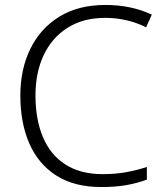

<svg xmlns="http://www.w3.org/2000/svg" viewBox="-20 -744 663 774"><path d="M404 -672Q316 -672 253 -632.5Q190 -593 156.5 -522.5Q123 -452 123 -359Q123 -263 153 -191.5Q183 -120 243.5 -81Q304 -42 394 -42Q446 -42 489.5 -50Q533 -58 572 -71V-20Q535 -6 491 2Q447 10 388 10Q280 10 207.5 -36Q135 -82 98.5 -165Q62 -248 62 -359Q62 -465 102.5 -547.5Q143 -630 219.5 -677Q296 -724 405 -724Q509 -724 592 -685L569 -634Q492 -672 404 -672Z"/></svg>

Font: Noto Sans Canadian Aboriginal Light
Style: Regular
Weight: 300
Designer: Monotype Design Team, Typotheque's Kevin King
Foundry: Monotype Imaging Inc.
Version: Version 2.004; ttfautohint (v1.8.4.7-5d5b)